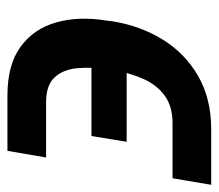

<svg xmlns="http://www.w3.org/2000/svg" viewBox="-56 -530 591 519"><g transform="rotate(90 239.5 -270.5)"><path d="M255.9 -99.6H405.8L387.7 4.9H238.3Q154.8 4.9 106.2 -30.8Q57.6 -66.4 40.5 -127.2Q23.4 -188 35.6 -262.7L37.6 -279.3Q49.8 -354.5 86.9 -414.8Q124 -475.1 185.3 -510.5Q246.6 -545.9 329.1 -545.9H479.5L461.9 -441.4H312.5Q267.6 -441.4 238.5 -420.2Q209.5 -398.9 193.1 -362.1Q176.8 -325.2 169.4 -279.3L167.5 -262.7Q160.6 -218.8 164.6 -181.6Q168.5 -144.5 189.7 -122.1Q210.9 -99.6 255.9 -99.6ZM363.3 -317.4 347.7 -222.2H98.6L113.8 -317.4Z"/></g></svg>

Font: Inter SemiBold
Style: Italic
Weight: 600
Italic angle: -9.3988°
Designer: Rasmus Andersson
Foundry: rsms
Version: Version 4.001;git-66647c0bb